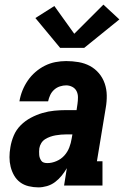

<svg xmlns="http://www.w3.org/2000/svg" viewBox="-20 -802 540 830"><path d="M146 8Q125 8 104 3Q83 -2 67 -14Q51 -26 41 -43.5Q31 -61 26 -81Q21 -101 21 -122.5Q21 -144 25 -166Q29 -191 39.5 -216Q50 -241 69.5 -260.5Q89 -280 113.5 -293Q138 -306 163.5 -313.5Q189 -321 215 -323.5Q241 -326 266 -326H311L315 -353Q317 -367 317 -381.5Q317 -396 311 -408Q305 -420 292.5 -426.5Q280 -433 266 -433Q253 -433 239 -428.5Q225 -424 214 -414Q203 -404 197 -391Q191 -378 188 -364H64Q68 -388 77 -410.5Q86 -433 100 -453.5Q114 -474 133 -490.5Q152 -507 174 -518Q196 -529 219.5 -533.5Q243 -538 266 -538Q293 -538 319.5 -533.5Q346 -529 368.5 -517Q391 -505 407.5 -485.5Q424 -466 432.5 -441.5Q441 -417 441.5 -390Q442 -363 437 -335L399 -105H423V0H257L269 -75Q259 -58 246.5 -42.5Q234 -27 218 -15Q202 -3 183 2.5Q164 8 146 8Q146 8 146 8Q146 8 146 8ZM185 -97Q204 -97 224 -105.5Q244 -114 258 -129.5Q272 -145 279.5 -164.5Q287 -184 290 -204L293 -221H266Q255 -221 243.5 -220Q232 -219 220.5 -217Q209 -215 197.5 -211Q186 -207 175.5 -200.5Q165 -194 158.5 -183.5Q152 -173 150 -161Q149 -154 149 -146.5Q149 -139 149.5 -132Q150 -125 152.5 -118.5Q155 -112 159 -106.5Q163 -101 170 -99Q177 -97 185 -97ZM240 -595 133 -724 215 -776 301 -656 427 -782 496 -718 344 -595Z"/></svg>

Font: Iosevka Curly Slab XBdObl
Style: Regular
Weight: 800
Italic angle: -9°
Monospace: yes
Designer: Belleve Invis
Foundry: Belleve Invis
Version: Version 11.1.0; ttfautohint (v1.8.3)